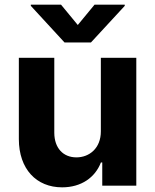

<svg xmlns="http://www.w3.org/2000/svg" viewBox="-20 -792 662 819"><path d="M410.2 -232.2C410.5 -159.1 360.4 -120.7 306.1 -120.7C248.9 -120.7 212 -160.9 211.6 -225.1V-545.5H60.4V-198.2C60.7 -70.7 135.3 7.1 245 7.1C327.1 7.1 386 -35.2 410.5 -99.1H416.2V0H561.4V-545.5H410.2ZM111.5 -767 255.3 -610.8H367.9L512.1 -767V-772H383.2L311.8 -685.4L240.4 -772H111.5Z"/></svg>

Font: Magic Ui Pro
Style: Bold
Weight: 700
Designer: Stefan Endress, Andreas Faust
Version: Version 1.000;FEAKit 1.0